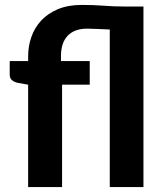

<svg xmlns="http://www.w3.org/2000/svg" viewBox="-20 -761 662 781"><path d="M94.5 0V-416.5L54.5 -423.5Q39 -426.5 29.2 -434.5Q19.5 -442.5 19.5 -457.5V-512.5H94.5V-532.5Q94.5 -573 107.5 -610.5Q120.5 -648 147.2 -677Q174 -706 215.2 -723.5Q256.5 -741 313 -741Q360 -741 401.8 -737.8Q443.5 -734.5 486 -734.5H563.5V0H426.5V-641Q400.5 -642 375.8 -643.2Q351 -644.5 335 -644.5Q283 -644.5 255.5 -615.8Q228 -587 228 -532.5V-512.5H345V-416.5H232.5V0Z"/></svg>

Font: LatoLatin Heavy
Style: Regular
Weight: 800
Designer: Lukasz Dziedzic with Adam Twardoch and Botio Nikoltchev
Foundry: tyPoland Lukasz Dziedzic
Version: Version 2.015; 2015-08-06; http://www.latofonts.com/